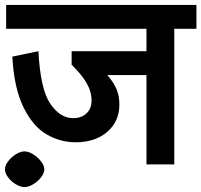

<svg xmlns="http://www.w3.org/2000/svg" viewBox="-35 -668 818 780"><path d="M15 -438 121 -460Q129 -306 169 -247Q209 -188 262 -188Q296 -188 316.5 -207.5Q337 -227 337 -259Q337 -296 316.5 -331Q296 -366 256 -405V-460H560V-551H-10V-648H763V-551H673V0H560V-363H401Q424 -337 437 -309Q450 -281 450 -244Q450 -175 401 -132.5Q352 -90 272 -90Q210 -90 154.5 -122Q99 -154 60.5 -232Q22 -310 15 -438ZM-15 20Q-15 5 -2.5 -12Q10 -29 29 -41Q48 -53 65 -53Q81 -53 100 -41Q119 -29 132 -12Q145 5 145 20Q145 35 132 52Q119 69 100 80.5Q81 92 65 92Q48 92 29 80.5Q10 69 -2.5 52Q-15 35 -15 20Z"/></svg>

Font: Madhuban Medium
Style: Regular
Weight: 500
Designer: jaikishan Patel
Foundry: MagicType
Version: Version 1.000